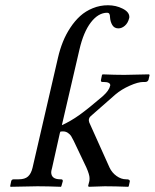

<svg xmlns="http://www.w3.org/2000/svg" viewBox="-20 -717 595 738"><path d="M203.1 -496.1Q210.4 -527.8 221.9 -556.4Q233.4 -585 250.5 -610.8Q267.6 -636.7 288.3 -655.5Q309.1 -674.3 336.7 -685.5Q364.3 -696.8 395 -696.8Q425.8 -696.8 451.4 -683.8Q477.1 -670.9 477.1 -651.9Q477.1 -647.9 476.1 -646Q471.7 -628.4 460 -618.2Q448.2 -607.9 435.1 -607.9Q419.4 -607.9 411.6 -620.8Q403.8 -633.8 402.8 -651.9Q402.8 -668 392.1 -668Q357.9 -668 329.3 -630.9Q300.8 -593.8 285.2 -525.9L217.8 -235.8Q252.4 -251.5 286.4 -275.9Q320.3 -300.3 375 -347.2Q399.4 -369.1 402.8 -386.2Q403.8 -387.2 403.8 -389.2Q403.8 -401.9 377.9 -401.9H374Q366.2 -401.9 368.2 -410.2L372.1 -429.2L375 -431.2Q422.9 -429.2 458 -429.2L551.8 -431.2L555.2 -429.2L550.8 -410.2Q547.4 -401.9 538.1 -401.9H530.8Q510.7 -401.9 478.8 -387.7Q446.8 -373.5 423.8 -354L328.1 -270Q317.9 -260.7 323.2 -246.1L400.9 -73.2Q410.2 -53.2 428 -40.5Q445.8 -27.8 464.8 -27.8H467.8Q473.1 -27.8 476.3 -25.6Q479.5 -23.4 479 -20L475.1 -2L473.1 1Q421.9 -1 382.8 -1L320.8 1L318.8 -2.9L323.2 -20Q324.2 -22.9 324.2 -32.2Q324.2 -45.4 312 -73.2L263.2 -175.8Q256.8 -188.5 253.2 -194.3Q249.5 -200.2 241.2 -206.1Q232.9 -211.9 222.2 -211.9Q215.8 -211.9 211.9 -210.9L210 -205.1L180.2 -71.8Q176.8 -59.6 176.8 -55.2Q176.8 -27.8 211.9 -27.8H213.9Q222.7 -27.8 221.2 -20L215.8 -1L213.9 1Q163.1 -1 124 -1L21 1L19 -1L22.9 -20Q24.4 -27.8 33.2 -27.8H51.8Q75.7 -27.8 87.6 -38.6Q99.6 -49.3 105 -71.8Z"/></svg>

Font: Common Serif
Style: Bold Italic
Weight: 700
Italic angle: -12°
Designer: Philipp H. Poll, Khaled Hosny
Foundry: Stefan Peev, Context Ltd.
Version: Version 1.026